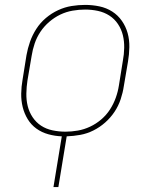

<svg xmlns="http://www.w3.org/2000/svg" viewBox="-20 -548 640 783"><path d="M198 215 232 8Q204 7 177 -0.5Q150 -8 128.5 -23.5Q107 -39 93 -62Q79 -85 72.5 -111.5Q66 -138 66.5 -166.5Q67 -195 72 -223L88 -323Q93 -351 102.5 -378Q112 -405 128 -430Q144 -455 167 -474.5Q190 -494 217 -506.5Q244 -519 272 -523.5Q300 -528 327 -528Q357 -528 385.5 -522Q414 -516 437.5 -501Q461 -486 477 -463Q493 -440 500.5 -413Q508 -386 507.5 -356Q507 -326 502 -297L485 -197Q481 -170 472 -143Q463 -116 447 -92Q431 -68 409 -48.5Q387 -29 361 -16Q335 -3 307.5 2Q280 7 252 8L218 215ZM247 -11Q272 -11 297.5 -15.5Q323 -20 347.5 -31.5Q372 -43 393 -61Q414 -79 428.5 -101.5Q443 -124 452 -149Q461 -174 465 -200L481 -300Q486 -326 486.5 -353Q487 -380 481 -404.5Q475 -429 461 -450Q447 -471 426 -484.5Q405 -498 379.5 -503.5Q354 -509 327 -509Q302 -509 276 -504.5Q250 -500 226 -488.5Q202 -477 181 -459Q160 -441 145 -418.5Q130 -396 121.5 -371Q113 -346 109 -320L92 -220Q88 -194 87.5 -167Q87 -140 93 -115.5Q99 -91 113 -70Q127 -49 147.5 -35.5Q168 -22 194 -16.5Q220 -11 247 -11Z"/></svg>

Font: Iosevka Aile Thin
Style: Italic
Weight: 100
Italic angle: -9°
Designer: Belleve Invis
Foundry: Belleve Invis
Version: Version 31.1.0; ttfautohint (v1.8.4)